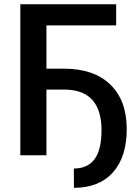

<svg xmlns="http://www.w3.org/2000/svg" viewBox="-20 -731 658 904"><path d="M526.9 -611.3V-710.9H75.7V0H198.7V-309.1H290.5Q457 -304.7 458 -119.6Q458 -24.9 424.8 18.8Q391.6 62.5 327.6 62.5L328.1 153.3Q446.8 153.3 511.7 80.6Q576.7 7.8 576.7 -123Q576.7 -257.8 499.5 -332.8Q422.4 -407.7 280.8 -407.7H198.7V-611.3Z"/></svg>

Font: FAU Chimera Medium
Style: Regular
Weight: 500
Version: Version 1.002;hotconv 1.0.117;makeotfexe 2.5.65602